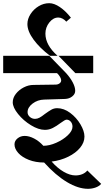

<svg xmlns="http://www.w3.org/2000/svg" viewBox="-34 -1039 655 1205"><path d="M-14 -689H275L381 -580Q408 -550 423 -521Q438 -492 438 -469Q438 -449 419.5 -434Q401 -419 374 -418L243 -414Q202 -413 170.5 -389Q139 -365 139 -335Q139 -318 153 -305.5Q167 -293 186 -293Q200 -293 214 -300.5Q228 -308 248 -324Q273 -342 289 -351Q305 -360 325 -360Q367 -360 406.5 -330.5Q446 -301 471 -258.5Q496 -216 496 -182Q496 -145 469 -112Q442 -79 394.5 -55.5Q347 -32 290 -25Q326 16 365.5 39Q405 62 440 62Q463 62 482.5 54Q502 46 514 31L601 115Q588 130 565.5 138Q543 146 518 146Q457 146 386 103.5Q315 61 243 -19Q190 -19 147.5 -35.5Q105 -52 81 -78.5Q57 -105 57 -133Q57 -155 76 -170.5Q95 -186 121 -186Q149 -186 180.5 -169.5Q212 -153 238 -124Q276 -124 319 -143Q362 -162 391.5 -190Q421 -218 421 -244Q421 -263 410 -275.5Q399 -288 384 -288Q374 -288 346 -267Q321 -248 297.5 -236Q274 -224 248 -224Q208 -224 160.5 -253Q113 -282 79.5 -323.5Q46 -365 46 -397Q46 -425 65.5 -450Q85 -475 115 -490.5Q145 -506 176 -506L315 -508Q329 -508 339.5 -515.5Q350 -523 350 -535Q350 -544 342.5 -557Q335 -570 324 -580H-14ZM333 -689H551V-580H439ZM275 -1019Q306 -1019 342 -994.5Q378 -970 411 -928L382 -903Q372 -915 358.5 -922Q345 -929 332 -929Q300 -929 275.5 -898Q251 -867 251 -828Q251 -756 327 -689H280Q216 -737 177 -790Q138 -843 138 -888Q138 -920 157.5 -950.5Q177 -981 208.5 -1000Q240 -1019 275 -1019Z"/></svg>

Font: Amita
Style: Bold
Weight: 700
Designer: Eduardo Rodriguez Tunni, Modular Infotech, Brian J. Bonislawsky
Foundry: Eduardo Rodriguez Tunni, Modular Infotech, Brian J. Bonislawsky
Version: Version 1.003